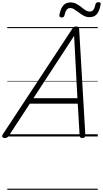

<svg xmlns="http://www.w3.org/2000/svg" viewBox="-66 -1241 936 1746"><path d="M-23 14Q-39 14 -44.5 5Q-50 -4 -40 -20L591 -979Q598 -991 606 -995.5Q614 -1000 628 -1000Q641 -1000 647 -994.5Q653 -989 654 -973L710 -14Q711 0 704.5 7Q698 14 683 14Q669 14 664 8.5Q659 3 658 -10L641 -298H205L16 -9Q6 5 -1.5 9.5Q-9 14 -23 14ZM238 -348H638L608 -915ZM494 -1082Q472 -1082 474 -1104Q484 -1161 508 -1190Q532 -1219 574 -1219Q604 -1219 628 -1206.5Q652 -1194 672 -1177.5Q692 -1161 711.5 -1148.5Q731 -1136 752 -1136Q771 -1136 783 -1151.5Q795 -1167 802 -1201Q806 -1221 830 -1221Q842 -1221 846.5 -1216Q851 -1211 849 -1200Q839 -1142 815.5 -1113.5Q792 -1085 748 -1085Q719 -1085 695.5 -1098Q672 -1111 651 -1127Q630 -1143 610.5 -1155.5Q591 -1168 571 -1168Q553 -1168 540.5 -1152Q528 -1136 520 -1102Q519 -1092 512.5 -1087Q506 -1082 494 -1082ZM0 475H823V485H0ZM0 -20H823V0H0ZM0 -505H823V-500H0ZM0 -995H823V-985H0Z"/></svg>

Font: Playwrite SK Guides
Style: Regular
Weight: 400
Designer: Veronika Burian, José Scaglione
Foundry: TypeTogether
Version: Version 1.003